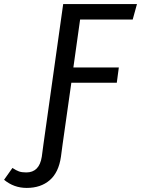

<svg xmlns="http://www.w3.org/2000/svg" viewBox="-151 -709 692 942"><path d="M500 -613H242L209 -378H432L422 -303H199L156 0H62L159 -689H521ZM-131 173 -90 115Q-72 127 -58 132Q-44 137 -22 137Q42 137 54 60L62 0H156L148 60Q137 137 93 175Q49 213 -20 213Q-83 213 -131 173Z"/></svg>

Font: Fira Sans
Style: Italic
Weight: 400
Italic angle: -8°
Designer: bBox Type GmbH & Carrois Corporate GbR & Edenspiekermann AG
Foundry: bBox Type GmbH & Carrois Corporate GbR & Edenspiekermann AG
Version: Version 4.301